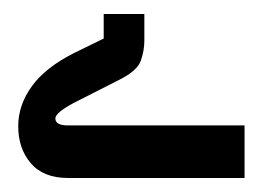

<svg xmlns="http://www.w3.org/2000/svg" viewBox="-20 -619 378 274"><path d="M77 -365Q42 -365 24 -386Q6 -407 6 -439Q6 -469 25.5 -496Q45 -523 87 -544L128 -564V-599H186V-561Q186 -547 181 -532.5Q176 -518 150 -505L85 -472Q59 -458 59 -450Q59 -440 77 -440H329V-365Z"/></svg>

Font: IBM Plex Sans Arabic SemiBold
Style: Regular
Weight: 600
Designer: Mike Abbink, Paul van der Laan, Pieter van Rosmalen, Wael Morcos, Khajak Apelian
Foundry: Bold Monday
Version: Version 1.1